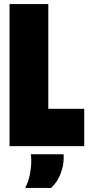

<svg xmlns="http://www.w3.org/2000/svg" viewBox="-20 -720 447 946"><path d="M27 0V-700H218V-184H395V0ZM104 206Q121 173 127.5 138.5Q134 104 134 73Q134 64 133.5 55.5Q133 47 132 40H293Q294 46 294 53Q294 98 277.5 138.5Q261 179 232 206Z"/></svg>

Font: Georama Condensed Black
Style: Regular
Weight: 900
Width: 3
Designer: Jean-Baptiste Levee
Foundry: Production Type
Version: Version 1.000